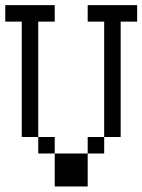

<svg xmlns="http://www.w3.org/2000/svg" viewBox="-20 -832 540 728"><path d="M187.5 -250H312.5V-125H187.5ZM125 -312.5H187.5V-250H125V-312.5H62.5V-750H0V-812.5H187.5V-750H125ZM312.5 -312.5H375V-250H312.5ZM375 -750H312.5V-812.5H500V-750H437.5V-312.5H375Z"/></svg>

Font: HE신이문
Style: regular
Weight: 500
Monospace: yes
Designer: Taeyun An (WindowsTiger)
Version: v1.1